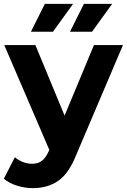

<svg xmlns="http://www.w3.org/2000/svg" viewBox="-22 -771 656 993"><path d="M614 -538 371 33Q334 126 279.5 164Q225 202 148 202Q106 202 65 189Q24 176 -2 153L55 42Q73 58 96.5 67Q120 76 143 76Q175 76 195 60.5Q215 45 231 9L233 4L0 -538H161L312 -173L464 -538ZM210 -751H356L252 -607H138ZM412 -751H558L454 -607H340Z"/></svg>

Font: APTA Sans Regular
Style: Bold Italic
Weight: 700
Version: Version 7.200